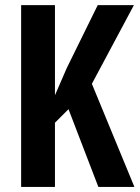

<svg xmlns="http://www.w3.org/2000/svg" viewBox="-20 -734 548 754"><path d="M507.8 0H366.2L249 -305.2L195.8 -252V0H63V-713.9H195.8V-359.9L242.2 -466.8L363.8 -713.9H505.9L340.8 -404.8Z"/></svg>

Font: TypoPRO Open Sans Condensed
Style: Bold
Weight: 700
Width: 3
Foundry: Ascender Corporation
Version: Version 1.11